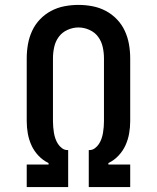

<svg xmlns="http://www.w3.org/2000/svg" viewBox="-20 -763 640 783"><path d="M89 0V-92H178V-98Q155 -109 137 -128Q119 -147 108.5 -170Q98 -193 93.5 -218Q89 -243 89 -269V-525Q89 -554 94 -582.5Q99 -611 111 -637Q123 -663 143 -684Q163 -705 188.5 -718.5Q214 -732 242.5 -737.5Q271 -743 300 -743Q329 -743 357.5 -737.5Q386 -732 411.5 -718.5Q437 -705 457 -684Q477 -663 489 -637Q501 -611 506 -582.5Q511 -554 511 -525V-269Q511 -243 506.5 -218Q502 -193 491.5 -170Q481 -147 463 -128Q445 -109 422 -98V-92H511V0H342V-151H345Q357 -151 367 -158.5Q377 -166 383.5 -176Q390 -186 394 -197.5Q398 -209 400 -221Q402 -233 403 -245Q404 -257 404 -269V-525Q404 -548 399 -571Q394 -594 380.5 -612.5Q367 -631 345 -641Q323 -651 300 -651Q277 -651 255 -641Q233 -631 219.5 -612.5Q206 -594 201 -571Q196 -548 196 -525V-269Q196 -257 197 -245Q198 -233 200 -221Q202 -209 206 -197.5Q210 -186 216.5 -176Q223 -166 233 -158.5Q243 -151 255 -151H258V0Z"/></svg>

Font: Iosevka Etoile Semibold
Style: Regular
Weight: 600
Designer: Belleve Invis
Foundry: Belleve Invis
Version: Version 22.1.2; ttfautohint (v1.8.4)